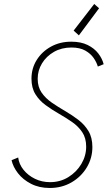

<svg xmlns="http://www.w3.org/2000/svg" viewBox="-20 -937 561 965"><path d="M230 7.8Q176.8 7.8 136 -13.2Q95.2 -34.2 70.3 -66.4Q45.4 -98.6 38.1 -131.8L71.3 -145.5Q75.7 -111.3 98.4 -83.3Q121.1 -55.2 155.8 -38.3Q190.4 -21.5 231.4 -21.5Q282.7 -21.5 323.7 -46.9Q364.7 -72.3 388.9 -113Q413.1 -153.8 413.1 -200.2Q413.1 -243.2 393.3 -272.7Q373.5 -302.2 342 -324Q310.5 -345.7 275.6 -365.7Q240.7 -385.7 209.2 -408.7Q177.7 -431.6 158 -463.4Q138.2 -495.1 138.2 -541.5Q138.2 -593.8 164.6 -635.7Q190.9 -677.7 236.1 -702.6Q281.2 -727.5 338.4 -727.5Q386.7 -727.5 420.4 -710.9Q454.1 -694.3 474.1 -668.2Q494.1 -642.1 501 -614.3L471.7 -602.5Q465.8 -623.5 450.7 -645.5Q435.5 -667.5 408.4 -682.9Q381.3 -698.2 338.9 -698.2Q289.6 -698.2 251.2 -676.3Q212.9 -654.3 191.2 -618.7Q169.4 -583 169.4 -541Q169.4 -500 189.2 -471.4Q209 -442.9 240.5 -421.1Q272 -399.4 306.9 -379.2Q341.8 -358.9 373.3 -335Q404.8 -311 424.6 -278.3Q444.3 -245.6 444.3 -197.8Q444.3 -142.6 416.3 -95.7Q388.2 -48.8 339.6 -20.5Q291 7.8 230 7.8ZM376.5 -759.3 350.1 -783.2 453.6 -917 478 -895.5Z"/></svg>

Font: Reddit Sans ExtraLight
Style: Italic
Weight: 250
Italic angle: -11.25°
Designer: Stephen Hutchings
Version: Version 1.013